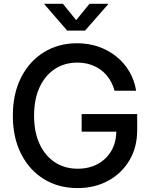

<svg xmlns="http://www.w3.org/2000/svg" viewBox="-20 -962 779 993"><path d="M380.9 10.7Q282.2 10.7 206.8 -35.9Q131.3 -82.5 88.9 -166.7Q46.4 -251 46.4 -363.3Q46.4 -477.5 89.4 -561.8Q132.3 -646 207.3 -692.1Q282.2 -738.3 378.4 -738.3Q437.5 -738.3 489.3 -720.5Q541 -702.6 581.5 -669.9Q622.1 -637.2 648.7 -592.3Q675.3 -547.4 684.1 -492.7H572.3Q563.5 -525.9 546.1 -552.7Q528.8 -579.6 503.9 -598.6Q479 -617.7 447.8 -627.9Q416.5 -638.2 379.4 -638.2Q314 -638.2 263.4 -605Q212.9 -571.8 184.6 -510.3Q156.2 -448.7 156.2 -363.3Q156.2 -278.8 184.8 -217.3Q213.4 -155.8 264.2 -122.6Q314.9 -89.4 381.8 -89.4Q439.9 -89.4 484.9 -113.5Q529.8 -137.7 555.7 -181.6Q581.5 -225.6 581.5 -284.7L611.3 -281.2H402.3V-372.1H689.5V-288.6Q689.5 -199.7 649.2 -132.3Q608.9 -64.9 539.3 -27.1Q469.7 10.7 380.9 10.7ZM305.2 -942.4 374 -857.9 442.9 -942.4H539.6V-940.4L419.9 -803.7H327.6L209 -940.4V-942.4Z"/></svg>

Font: Inter 24pt Medium
Style: Regular
Weight: 500
Designer: Rasmus Andersson
Foundry: rsms
Version: Version 4.001;git-66647c0bb